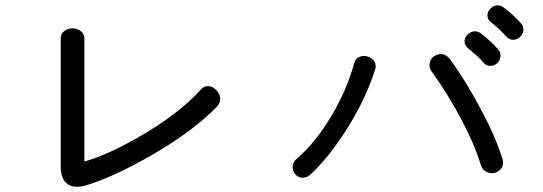

<svg xmlns="http://www.w3.org/2000/svg" viewBox="-20 -797 2040 721"><path d="M208 -652.3V-171.9Q208 -130.9 227.5 -111.3Q252 -85.9 304.7 -101.6Q405.3 -131.8 546.9 -212.9Q706.1 -304.7 795.9 -397.5Q808.6 -412.1 806.6 -429.7Q804.7 -446.3 792 -459Q779.3 -471.7 763.7 -473.6Q746.1 -474.6 734.4 -460.9Q648.4 -366.2 499 -281.2Q378.9 -212.9 296.9 -190.4V-652.3Q296.9 -670.9 282.2 -680.7Q269.5 -690.4 252 -690.4Q234.4 -690.4 221.7 -680.7Q208 -670.9 208 -652.3Z M1309.6 -557.6Q1281.2 -457 1225.6 -363.3Q1166 -262.7 1094.7 -201.2Q1079.1 -188.5 1079.1 -170.9Q1078.1 -155.3 1087.9 -143.6Q1098.6 -130.9 1113.3 -129.9Q1128.9 -127.9 1143.6 -139.6Q1212.9 -203.1 1281.2 -310.5Q1354.5 -425.8 1389.6 -539.1Q1393.6 -555.7 1383.8 -569.3Q1375 -581.1 1359.4 -585Q1342.8 -589.8 1329.1 -583Q1313.5 -576.2 1309.6 -557.6ZM1671.9 -572.3Q1658.2 -590.8 1640.6 -593.8Q1625 -595.7 1610.4 -585.9Q1596.7 -577.1 1593.8 -560.5Q1589.8 -543.9 1602.5 -526.4Q1661.1 -445.3 1710.9 -351.6Q1762.7 -253.9 1785.2 -178.7Q1791 -159.2 1807.6 -151.4Q1822.3 -143.6 1838.9 -148.4Q1855.5 -153.3 1864.3 -167Q1873 -182.6 1866.2 -202.1Q1841.8 -282.2 1786.1 -385.7Q1733.4 -486.3 1671.9 -572.3ZM1784.2 -672.9Q1770.5 -681.6 1755.9 -678.7Q1743.2 -675.8 1733.4 -664.1Q1723.6 -653.3 1724.6 -640.6Q1724.6 -627 1737.3 -616.2Q1755.9 -600.6 1770.5 -587.9Q1784.2 -575.2 1794.9 -562.5Q1806.6 -548.8 1822.3 -549.8Q1835.9 -549.8 1846.7 -559.6Q1857.4 -570.3 1859.4 -584Q1861.3 -599.6 1850.6 -611.3Q1837.9 -627 1820.3 -642.6Q1801.8 -660.2 1784.2 -672.9ZM1869.1 -770.5Q1856.4 -779.3 1841.8 -776.4Q1828.1 -773.4 1819.3 -761.7Q1809.6 -751 1810.5 -738.3Q1810.5 -724.6 1823.2 -713.9Q1841.8 -699.2 1855.5 -686.5Q1869.1 -673.8 1879.9 -661.1Q1891.6 -647.5 1907.2 -647.5Q1920.9 -647.5 1931.6 -657.2Q1943.4 -668 1945.3 -681.6Q1947.3 -696.3 1937.5 -708Q1921.9 -725.6 1906.2 -740.2Q1885.7 -758.8 1869.1 -770.5Z"/></svg>

Font: GungsuhChe
Style: Regular
Weight: 400
Monospace: yes
Version: Version 2.21